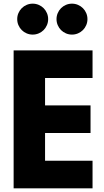

<svg xmlns="http://www.w3.org/2000/svg" viewBox="-20 -1024 566 1044"><path d="M54.1 0V-750H483.2V-600H225V-450.9H472.3V-300.9H225V-150H483.2V0ZM371.4 -835.9Q354.1 -835.9 338.6 -842.5Q323.2 -849.1 311.8 -860.5Q300.5 -871.8 293.9 -887.3Q287.3 -902.7 287.3 -920Q287.3 -937.3 293.9 -952.7Q300.5 -968.2 311.8 -979.5Q323.2 -990.9 338.6 -997.5Q354.1 -1004.1 371.4 -1004.1Q388.6 -1004.1 404.1 -997.5Q419.5 -990.9 430.9 -979.5Q442.3 -968.2 448.9 -952.7Q455.5 -937.3 455.5 -920Q455.5 -902.7 448.9 -887.3Q442.3 -871.8 430.9 -860.5Q419.5 -849.1 404.1 -842.5Q388.6 -835.9 371.4 -835.9ZM157.7 -835.9Q140.5 -835.9 125 -842.5Q109.5 -849.1 98.2 -860.5Q86.8 -871.8 80.2 -887.3Q73.6 -902.7 73.6 -920Q73.6 -937.3 80.2 -952.7Q86.8 -968.2 98.2 -979.5Q109.5 -990.9 125 -997.5Q140.5 -1004.1 157.7 -1004.1Q175 -1004.1 190.5 -997.5Q205.9 -990.9 217.3 -979.5Q228.6 -968.2 235.2 -952.7Q241.8 -937.3 241.8 -920Q241.8 -902.7 235.2 -887.3Q228.6 -871.8 217.3 -860.5Q205.9 -849.1 190.5 -842.5Q175 -835.9 157.7 -835.9Z"/></svg>

Font: Spartan ExtBd
Style: Regular
Weight: 800
Designer: Matt Bailey, Mirko Velimirovic
Foundry: Matt Bailey
Version: Version 1.005